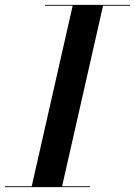

<svg xmlns="http://www.w3.org/2000/svg" viewBox="-61 -770 555 790"><path d="M-41 -3.5V0H309V-3.5H194.5L363 -746.5H474V-750H124V-746.5H238L69.5 -3.5Z"/></svg>

Font: Bodoni* 48pt Medium
Style: Italic
Weight: 500
Italic angle: -13°
Version: Version 2.3